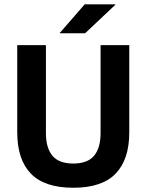

<svg xmlns="http://www.w3.org/2000/svg" viewBox="-20 -846 672 880"><path d="M316 14.5Q184 14.5 121.5 -50.2Q59 -115 59 -239.5V-639H190.5V-236.5Q190.5 -168 220.2 -132.2Q250 -96.5 316 -96.5Q381.5 -96.5 411.2 -132.2Q441 -168 441 -236.5V-639H572.5V-239.5Q572.5 -115 510 -50.2Q447.5 14.5 316 14.5ZM368 -826H509V-824.5L370 -693.5H254V-695Z"/></svg>

Font: Anek Odia SemiBold
Style: Regular
Weight: 600
Version: Version 1.003